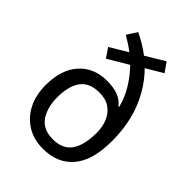

<svg xmlns="http://www.w3.org/2000/svg" viewBox="-222 -965 991 991"><g transform="rotate(45 273.5 -470.0)"><path d="M195 -857Q222 -844 249.5 -827.5Q277 -811 302 -792L405 -854L441 -803L350 -749Q418 -681 457.5 -584.5Q497 -488 497 -362Q497 -223 438 -153Q379 -83 272 -83Q205 -83 155 -114Q105 -145 77.5 -199.5Q50 -254 50 -326Q50 -439 107 -502.5Q164 -566 260 -566Q305 -566 339 -553.5Q373 -541 394 -513L398 -515Q384 -571 354 -619.5Q324 -668 285 -708L174 -642L139 -693L236 -751Q218 -765 198.5 -777.5Q179 -790 159 -802ZM274 -495Q203 -495 170 -451Q137 -407 137 -323Q137 -250 169.5 -202Q202 -154 274 -154Q346 -154 378.5 -201Q411 -248 411 -339Q411 -382 396 -417.5Q381 -453 351 -474Q321 -495 274 -495Z"/></g></svg>

Font: Noto Sans Telugu UI SemiCondensed
Style: Regular
Weight: 400
Width: 4
Designer: Jelle Bosma - Monotype Design Team
Foundry: Monotype Imaging Inc.
Version: Version 2.005; ttfautohint (v1.8.4.7-5d5b)